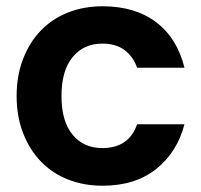

<svg xmlns="http://www.w3.org/2000/svg" viewBox="-20 -583 642 612"><path d="M33 -277Q33 -342 53.5 -395Q74 -448 110 -485.5Q146 -523 196.5 -543Q247 -563 307 -563Q411 -563 478 -512Q545 -461 568 -367H417Q405 -402 377.5 -423Q350 -444 306 -444Q247 -444 211.5 -401Q176 -358 176 -277Q176 -196 211.5 -153.5Q247 -111 306 -111Q391 -111 417 -187H568Q545 -98 478 -44.5Q411 9 307 9Q247 9 196.5 -11Q146 -31 110 -68.5Q74 -106 53.5 -159Q33 -212 33 -277Z"/></svg>

Font: SVN-Poppins SemiBold
Style: Regular
Weight: 600
Designer: Ninad Kale (Devanagari), Jonny Pinhorn (Latin)
Foundry: Indian Type Foundry
Version: Version 3.002 2017